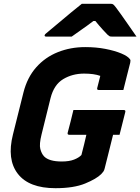

<svg xmlns="http://www.w3.org/2000/svg" viewBox="-20 -967 736 1007"><path d="M365 -390H629Q640 -390 637 -379L607 -260H573Q561 -212 551 -171.5Q541 -131 529 -84Q527 -74 522 -67Q517 -60 511 -54Q486 -29 426.5 -4.5Q367 20 271 20Q132 20 73.5 -55.5Q15 -131 48 -262L103 -482Q123 -561 170 -614Q217 -667 283.5 -693.5Q350 -720 427 -720Q484 -720 533 -710.5Q582 -701 616.5 -686.5Q651 -672 662 -656Q666 -651 663 -638Q656 -609 645.5 -569Q635 -529 627 -495H498Q487 -495 490 -506Q493 -519 497 -533.5Q501 -548 506 -569Q473 -581 421 -581Q360 -581 311.5 -552Q263 -523 245 -452L198 -262Q185 -210 191.5 -185.5Q198 -161 211 -147Q237 -120 304 -120Q343 -120 368.5 -130Q394 -140 407 -154Q415 -184 421 -209Q427 -234 433 -260H344Q332 -260 335 -271Q343 -301 350.5 -330.5Q358 -360 365 -390ZM409 -947H562Q569 -947 573.5 -944Q578 -941 588 -928Q596 -918 614 -892.5Q632 -867 654 -835.5Q676 -804 696 -775H569Q558 -775 554.5 -777Q551 -779 544 -785Q534 -795 518 -812.5Q502 -830 480 -857Q476 -857 470 -857Q436 -831 407.5 -811.5Q379 -792 356 -775H223Q213 -775 214 -782Q215 -786 219.5 -790Q224 -794 241 -808Q263 -826 293 -851.5Q323 -877 354 -902.5Q385 -928 409 -947Z"/></svg>

Font: Recursive Sn Lnr St XBd
Style: Italic
Weight: 800
Italic angle: -15°
Version: Version 1.079;hotconv 1.0.112;makeotfexe 2.5.65598; ttfautoh